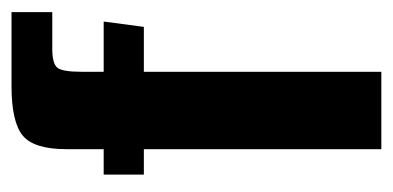

<svg xmlns="http://www.w3.org/2000/svg" viewBox="-190 -476 666 325"><g transform="rotate(-90 142.5 -313.0)"><path d="M53 -402H10V-470H53V-533Q53 -588 76 -607Q99 -626 160 -626H285V-557H223Q198 -557 191 -548.5Q184 -540 184 -508V-470H269L260 -402H184V0H53Z"/></g></svg>

Font: Smooch Sans ExtraBold
Style: Regular
Weight: 800
Designer: Robert E. Leuschke
Foundry: Robert E. Leuschke
Version: Version 1.010